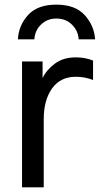

<svg xmlns="http://www.w3.org/2000/svg" viewBox="-20 -801 427 821"><path d="M56.6 -632.8Q59.6 -692.4 100.1 -736.8Q140.6 -781.2 220.7 -781.2Q301.8 -781.2 342.3 -736.3Q382.8 -691.4 386.7 -632.8H316.4Q314.5 -668.9 288.1 -695.3Q261.7 -721.7 220.7 -721.7Q181.6 -721.7 155.3 -695.8Q128.9 -669.9 127 -632.8ZM74.2 0V-538.1H162.1V-466.8Q177.7 -501 213.9 -528.3Q250 -555.7 303.7 -555.7Q344.7 -555.7 377.9 -542V-459Q342.8 -472.7 303.7 -472.7Q238.3 -472.7 202.6 -422.9Q167 -373 167 -291V0Z"/></svg>

Font: Gothic A1 Medium
Style: Regular
Weight: 500
Designer: HanYang I&C Co.,Ltd.
Foundry: HanYang I&C Co.,Ltd.
Version: Version 2.50